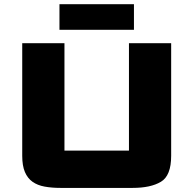

<svg xmlns="http://www.w3.org/2000/svg" viewBox="-20 -911 945 938"><path d="M88.6 -700H294.9V-175.4Q294.9 -175.4 294.9 -175.4Q294.9 -175.4 294.9 -175.4H610Q610 -175.4 610 -175.4Q610 -175.4 610 -175.4V-700H816.2V-149.7Q816.2 -52.7 766.1 -22.9Q716 7 627.8 7H276.1Q232.7 7 197.9 0.6Q163.2 -5.7 138.9 -22.9Q114.6 -40.1 101.6 -70.8Q88.6 -101.5 88.6 -149.7ZM270.5 -890.5H634.4V-765.5H270.5Z"/></svg>

Font: Science Gothic
Style: Regular
Weight: 400
Designer: Thomas Phinney, Vassil Kateliev, Brandon Buerkle
Foundry: Font Detective LLC
Version: Version 1.018